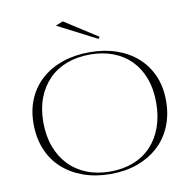

<svg xmlns="http://www.w3.org/2000/svg" viewBox="-98 -1031 1156 1146"><g transform="rotate(-10 480.0 -458.5)"><path d="M482 -723Q571 -723 644.5 -697.5Q718 -672 771 -624.5Q824 -577 853 -510Q882 -443 882 -359Q882 -274 853 -204.5Q824 -135 771 -86.5Q718 -38 645 -11.5Q572 15 482 15Q391 15 317 -11.5Q243 -38 189.5 -86.5Q136 -135 107.5 -204.5Q79 -274 79 -359Q79 -442 107.5 -509Q136 -576 189.5 -624Q243 -672 317 -697.5Q391 -723 482 -723ZM482 -709Q404 -709 340.5 -685Q277 -661 232 -615Q187 -569 162.5 -504.5Q138 -440 138 -359Q138 -276 162.5 -210Q187 -144 232 -97Q277 -50 340.5 -25Q404 0 482 0Q559 0 622 -24.5Q685 -49 729.5 -96Q774 -143 798 -209.5Q822 -276 822 -359Q822 -441 798 -505.5Q774 -570 729.5 -615.5Q685 -661 622 -685Q559 -709 482 -709ZM549 -792 312 -914 357 -932 558 -803Z"/></g></svg>

Font: Kalnia SemiExpanded ExtraLight
Style: Regular
Weight: 250
Width: 6
Designer: Frida Medrano
Foundry: Frida Medrano
Version: Version 1.105